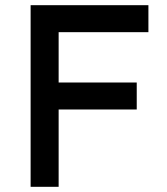

<svg xmlns="http://www.w3.org/2000/svg" viewBox="-20 -720 642 740"><path d="M98 -700H206V0H98ZM146 -402H507V-298H146ZM146 -700H552V-596H146Z"/></svg>

Font: Easer Grotesk Variable
Style: Regular
Weight: 400
Designer: Boardeaser, Bonnie Shaver-Troup, Thomas Jockin
Foundry: Lexend
Version: Version 1.001;Glyphs 3.1.2 (3151)